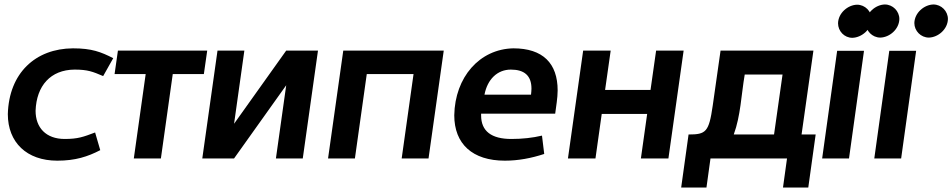

<svg xmlns="http://www.w3.org/2000/svg" viewBox="-20 -708 4256 858"><path d="M313 -397C372 -397 394 -388 441 -368L486 -448C431 -476 390 -492 306 -492C138 -491 20 -381 15 -198C15 -72 99 10 236 10C317 10 372 -8 428 -37L405 -116C352 -96 328 -87 269 -87C185 -87 139 -138 139 -213C143 -325 206 -396 313 -397Z M492 -377H631L578 0H699L752 -377H891L906 -482H507Z M952 -482 884 0H1026L1259 -327L1213 0H1333L1401 -482H1259L1026 -155L1072 -482Z M1514 -482 1446 0H1566L1619 -377H1828L1775 0H1895L1963 -482Z M2355 -312C2355 -304 2354 -295 2353 -285H2145C2158 -353 2202 -397 2263 -397C2323 -397 2355 -370 2355 -312ZM2010 -193C2010 -65 2091 10 2236 10C2296 10 2354 -1 2412 -20L2402 -102C2360 -92 2314 -87 2265 -87C2176 -87 2130 -122 2130 -192V-200H2461C2465 -232 2472 -270 2472 -304C2472 -425 2406 -492 2274 -492C2123 -489 2013 -363 2010 -193Z M2586 -482 2518 0H2641L2669 -199H2872L2844 0H2967L3035 -482H2912L2887 -306H2684L2709 -482Z M3439 -107H3259C3290 -192 3292 -281 3308 -375H3477ZM3497 0 3479 130H3592L3625 -107H3562L3615 -482H3200L3165 -236C3148 -118 3135 -107 3057 -107L3024 130H3137L3155 0Z M3875 -622C3875 -657 3846 -687 3810 -687C3769 -686 3726 -650 3725 -604C3725 -569 3753 -539 3789 -539C3830 -540 3874 -576 3875 -622ZM3721 -481 3654 0H3774L3841 -481Z M4216 -623C4216 -658 4187 -688 4151 -688C4110 -687 4067 -651 4066 -605C4066 -570 4095 -540 4131 -540C4172 -541 4215 -577 4216 -623ZM3999 -623C3999 -658 3970 -688 3934 -688C3893 -687 3850 -651 3849 -605C3849 -570 3878 -540 3914 -540C3955 -541 3998 -577 3999 -623ZM3954 -481 3887 0H4007L4074 -481Z"/></svg>

Font: Cantarell
Style: BoldOblique
Weight: 700
Italic angle: -8°
Designer: Dave Crossland
Version: Version 0.024